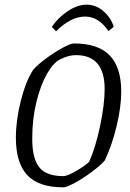

<svg xmlns="http://www.w3.org/2000/svg" viewBox="-20 -793 555 822"><path d="M48 -203Q48 -279 69.5 -363Q91 -447 122 -494Q141 -516 177.5 -543Q214 -570 248.5 -588.5Q283 -607 296 -607Q400 -607 449.5 -556Q499 -505 499 -401Q499 -335 479 -252Q459 -169 428 -105Q408 -83 371.5 -56Q335 -29 300 -10Q265 9 251 9Q145 9 96.5 -43.5Q48 -96 48 -203ZM362 -101Q389 -161 408.5 -253.5Q428 -346 428 -412Q428 -557 305 -557Q272 -557 236 -538Q209 -525 181.5 -477.5Q154 -430 136 -357Q118 -284 118 -199Q118 -115 148 -77Q178 -39 251 -39Q269 -39 309.5 -63Q350 -87 362 -101ZM202 -678Q227 -716 269 -744.5Q311 -773 351 -773Q391 -773 423.5 -744.5Q456 -716 467 -678L444 -660Q403 -722 344 -722Q283 -722 220 -659Z"/></svg>

Font: Grenze Light
Style: Italic
Weight: 300
Italic angle: -10°
Designer: Renata Polastri
Foundry: Omnibus-Type
Version: Version 1.002; ttfautohint (v1.8)